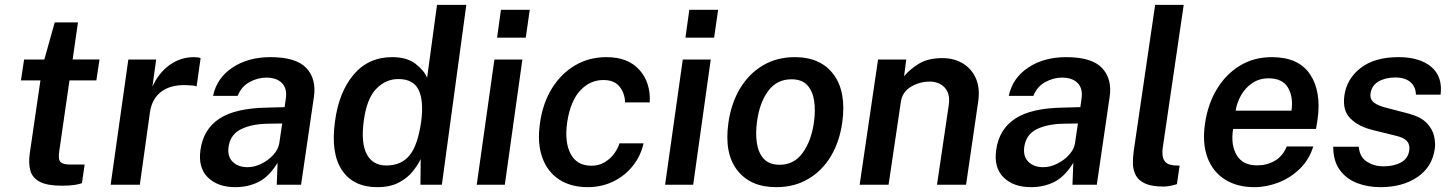

<svg xmlns="http://www.w3.org/2000/svg" viewBox="-20 -763 6000 793"><path d="M235.5 4Q175.5 4 144.8 -12Q114 -28 105.5 -58.2Q97 -88.5 103 -130L147 -431H66.5L79.5 -517H163L206 -670.5H302L280 -517.5H391L378 -431H267L224.5 -137Q219.5 -102.5 230.8 -93Q242 -83.5 268.5 -83.5H329.5L318.5 -6.5Q308 -2.5 288 0.8Q268 4 235.5 4Z M437 0 510 -517H625L609.5 -405Q635.5 -462.5 680.8 -494.8Q726 -527 780.5 -527Q789 -527 796.8 -526Q804.5 -525 808.5 -522.5L792 -406Q787 -408.5 779 -409.5Q771 -410.5 765 -410.5Q692 -416.5 650 -387.2Q608 -358 599.5 -300.5L557.5 0Z M952 10Q879.5 10 838.5 -30.2Q797.5 -70.5 808 -144Q820 -229.5 886.2 -273Q952.5 -316.5 1083 -318.5L1155.5 -320.5L1160.5 -355.5Q1166.5 -397.5 1144.5 -420Q1122.5 -442.5 1078.5 -442.5Q1043.5 -442 1010.2 -423.8Q977 -405.5 961.5 -367H860Q875.5 -441 940.2 -484Q1005 -527 1097 -527Q1203 -527 1245.2 -482Q1287.5 -437 1276.5 -362.5L1223.5 0H1123L1126.5 -90.5Q1090.5 -32.5 1047.2 -11.2Q1004 10 952 10ZM1002.5 -72.5Q1031 -72.5 1059.8 -86.8Q1088.5 -101 1109 -123.5Q1129.5 -146 1133.5 -171.5L1145.5 -253L1086 -252Q1020 -251 975.8 -229.5Q931.5 -208 924 -156.5Q918.5 -117 941 -94.8Q963.5 -72.5 1002.5 -72.5Z M1538.5 10Q1439 10 1392.2 -60.5Q1345.5 -131 1363.5 -261Q1379.5 -382.5 1440.5 -454.8Q1501.5 -527 1600 -527Q1661 -527 1696.8 -499Q1732.5 -471 1744 -441.5L1785 -743H1906L1805 0H1716.5L1717.5 -106Q1706 -81.5 1684.2 -54.5Q1662.5 -27.5 1626.8 -8.8Q1591 10 1538.5 10ZM1575.5 -79.5Q1638 -79.5 1672.2 -122.2Q1706.5 -165 1720 -264Q1730.5 -348.5 1708.5 -392.5Q1686.5 -436.5 1625 -436.5Q1573 -436.5 1533.8 -396Q1494.5 -355.5 1482.5 -264Q1470 -173 1494.8 -126.2Q1519.5 -79.5 1575.5 -79.5Z M2033 -607.5 2049 -722.5H2168L2151.5 -607.5ZM1949 0 2022 -517H2137.5L2065 0Z M2407 10Q2338.5 10 2290 -21.2Q2241.5 -52.5 2219.8 -112.2Q2198 -172 2210.5 -256.5Q2222 -337 2259.5 -397.8Q2297 -458.5 2354.8 -492.8Q2412.5 -527 2485 -527Q2574 -527 2621 -474.2Q2668 -421.5 2663.5 -340H2561.5Q2561.5 -375 2540 -403.8Q2518.5 -432.5 2472 -432.5Q2417 -432.5 2376.5 -389.2Q2336 -346 2322.5 -257.5Q2311 -175.5 2337 -127Q2363 -78.5 2423 -78.5Q2453.5 -78.5 2477.2 -92.8Q2501 -107 2516.5 -128.2Q2532 -149.5 2538.5 -171H2638Q2626 -118 2593.2 -77.2Q2560.5 -36.5 2512.5 -13.2Q2464.5 10 2407 10Z M2811 -607.5 2827 -722.5H2946L2929.5 -607.5ZM2727 0 2800 -517H2915.5L2843 0Z M3186 10Q3079 10 3024.8 -60.2Q2970.5 -130.5 2988.5 -256Q3000 -337 3036.8 -398Q3073.5 -459 3131.2 -493Q3189 -527 3262.5 -527Q3370 -527 3423.2 -455Q3476.5 -383 3458.5 -256Q3447.5 -177.5 3411.5 -117.5Q3375.5 -57.5 3318.2 -23.8Q3261 10 3186 10ZM3200.5 -82.5Q3260 -82.5 3295.8 -132.5Q3331.5 -182.5 3342 -259.5Q3348.5 -307 3342.5 -347Q3336.5 -387 3314.2 -411.2Q3292 -435.5 3249 -435.5Q3188 -435.5 3152.2 -386.5Q3116.5 -337.5 3106.5 -259.5Q3100 -212.5 3106 -172.2Q3112 -132 3134.5 -107.2Q3157 -82.5 3200.5 -82.5Z M3530.5 0 3606.5 -517H3723L3714 -448Q3739.5 -478.5 3776.8 -500.8Q3814 -523 3873 -523Q3919.5 -523 3956 -501.5Q3992.5 -480 4010.5 -439.5Q4028.5 -399 4020 -342.5L3970 0H3850L3898.5 -328.5Q3905.5 -375.5 3882.2 -400.8Q3859 -426 3820 -426Q3778.5 -426 3742.2 -404.5Q3706 -383 3700.5 -340.5L3650 0Z M4238.5 10Q4166 10 4125 -30.2Q4084 -70.5 4094.5 -144Q4106.5 -229.5 4172.8 -273Q4239 -316.5 4369.5 -318.5L4442 -320.5L4447 -355.5Q4453 -397.5 4431 -420Q4409 -442.5 4365 -442.5Q4330 -442 4296.8 -423.8Q4263.5 -405.5 4248 -367H4146.5Q4162 -441 4226.8 -484Q4291.5 -527 4383.5 -527Q4489.5 -527 4531.8 -482Q4574 -437 4563 -362.5L4510 0H4409.5L4413 -90.5Q4377 -32.5 4333.8 -11.2Q4290.5 10 4238.5 10ZM4289 -72.5Q4317.5 -72.5 4346.2 -86.8Q4375 -101 4395.5 -123.5Q4416 -146 4420 -171.5L4432 -253L4372.5 -252Q4306.5 -251 4262.2 -229.5Q4218 -208 4210.5 -156.5Q4205 -117 4227.5 -94.8Q4250 -72.5 4289 -72.5Z M4786.5 7.5Q4737.5 7.5 4710.2 -4.8Q4683 -17 4671.5 -38.2Q4660 -59.5 4659.2 -85.8Q4658.5 -112 4662.5 -139.5L4751 -743H4869L4782.5 -153.5Q4777.5 -120 4787.8 -101.5Q4798 -83 4828 -80L4852 -79L4841 -2.5Q4827 2 4812.5 4.8Q4798 7.5 4786.5 7.5Z M5161 10Q5089 10 5039 -21.8Q4989 -53.5 4967 -112.5Q4945 -171.5 4957 -253Q4968.5 -332.5 5005.5 -394.2Q5042.5 -456 5100.5 -491.5Q5158.5 -527 5233 -527Q5343.5 -527 5391 -455.8Q5438.5 -384.5 5421.5 -267.5L5415.5 -230.5H5073Q5062.5 -164.5 5087.8 -122.2Q5113 -80 5172 -80Q5213 -80 5245.8 -99.2Q5278.5 -118.5 5294.5 -158H5404Q5387.5 -104 5349.2 -66.5Q5311 -29 5261.2 -9.5Q5211.5 10 5161 10ZM5083.5 -306H5314Q5322.5 -362 5299.8 -400.8Q5277 -439.5 5219.5 -439.5Q5181.5 -439.5 5152.5 -420Q5123.5 -400.5 5106 -369.8Q5088.5 -339 5083.5 -306Z M5681 10Q5628.5 10 5584.2 -7.2Q5540 -24.5 5513.2 -61.5Q5486.5 -98.5 5486.5 -157H5592Q5595.5 -114 5625.8 -95Q5656 -76 5692.5 -76Q5737 -76 5766.2 -92Q5795.5 -108 5800.5 -141.5Q5804 -166 5790.8 -180.5Q5777.5 -195 5744.5 -202.5L5653.5 -225Q5592 -239.5 5558 -273Q5524 -306.5 5532.5 -367.5Q5541.5 -436.5 5599.2 -481.8Q5657 -527 5756 -527Q5844 -527 5891.5 -486.8Q5939 -446.5 5930 -372H5828Q5827.5 -405 5805.2 -424Q5783 -443 5743 -443Q5702.5 -443 5673.8 -426.5Q5645 -410 5640.5 -376Q5637.5 -352.5 5655.5 -338.8Q5673.5 -325 5713 -316L5799 -293.5Q5848.5 -280 5872.5 -255Q5896.5 -230 5903 -201.2Q5909.5 -172.5 5906 -148.5Q5895.5 -73.5 5834.5 -31.8Q5773.5 10 5681 10Z"/></svg>

Font: Public Sans SemiBold
Style: Italic
Weight: 600
Italic angle: -8°
Designer: The Public Sans project authors (U.S. Web Design System). Libre Franklin designed by Pablo Impallari and Rodrigo Fuenzal
Version: Version 1.007; ttfautohint (v1.8.1) -l 8 -r 50 -G 200 -x 14 